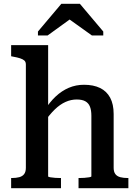

<svg xmlns="http://www.w3.org/2000/svg" viewBox="-20 -997 725 1017"><path d="M235 -758V-63Q235 -60 246 -58Q257 -56 272 -55Q287 -54 299 -54H303V0H39V-54H42Q65 -54 82 -58.5Q99 -63 108 -75Q117 -87 117 -108V-655Q117 -669 109.5 -676Q102 -683 87 -688Q72 -693 49 -697L39 -699V-758ZM660 0H396V-54H399Q412 -54 427 -55Q442 -56 453 -58Q464 -60 464 -63V-384Q464 -413 456.5 -432Q449 -451 432 -460.5Q415 -470 386 -470Q356 -470 327 -457Q298 -444 270.5 -417.5Q243 -391 215 -351L216 -413Q243 -456 275 -486Q307 -516 344.5 -532Q382 -548 425 -548Q475 -548 510 -531Q545 -514 563.5 -479.5Q582 -445 582 -393V-108Q582 -87 591 -75Q600 -63 617 -58.5Q634 -54 657 -54H660ZM403 -977H305L181 -830V-809H232L384 -919L316 -917L467 -809H527V-830Z"/></svg>

Font: Roboto Serif Medium
Style: Regular
Weight: 500
Designer: Greg Gazdowicz
Foundry: Commercial Type
Version: Version 1.008